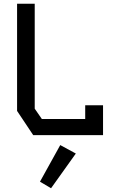

<svg xmlns="http://www.w3.org/2000/svg" viewBox="-20 -720 640 1023"><path d="M71 -700V-129L157 0H529V-159H434V-86H203L165 -141V-700ZM252 283 384 98 301 53 193 248Z"/></svg>

Font: Kode Mono Medium
Style: Regular
Weight: 500
Monospace: yes
Designer: Isa Ozler
Foundry: Kadena LLC
Version: Version 1.206;gftools[0.9.28]